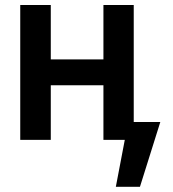

<svg xmlns="http://www.w3.org/2000/svg" viewBox="-20 -550 680 755"><path d="M179.7 -316.4H386.7V-530.3H505.9V-70.3H610.4L530.3 184.6H435.5L470.7 0H386.7V-214.8H179.7V0H59.6V-530.3H179.7Z"/></svg>

Font: Pretendard GOV SemiBold
Style: Regular
Weight: 600
Designer: Base glyphs from Inter by Rasmus Andersson; Hangeul glyphs from Noto Sans CJK(Source Han Sans) by Jang Soo-young and Kan
Foundry: Kil Hyung-jin
Version: Version 1.309